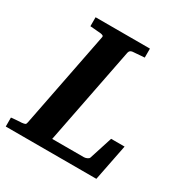

<svg xmlns="http://www.w3.org/2000/svg" viewBox="-172 -797 888 923"><g transform="rotate(30 272.5 -335.5)"><path d="M487.8 0H-15.1V-49.8Q-4.9 -50.8 5.1 -51.8Q15.1 -52.7 23.4 -53.2L42 -54.2Q56.2 -55.7 60.8 -58.3Q65.4 -61 66.9 -70.8L170.9 -601.1Q173.3 -609.4 168.2 -612.3Q163.1 -615.2 154.8 -616.2Q146 -616.7 136.2 -617.7Q127.9 -618.7 117.4 -619.4Q106.9 -620.1 96.2 -621.1V-670.9H397.9V-621.1Q385.3 -620.1 373.8 -619.4Q362.3 -618.7 353 -617.7Q342.3 -616.7 333 -616.2Q326.2 -615.2 321.3 -612.1Q316.4 -608.9 314 -600.1L208 -60.1H383.8Q391.6 -60.1 400.6 -64Q409.7 -67.9 412.1 -74.2L453.1 -202.1H527.8Z"/></g></svg>

Font: Charis SIL Cyr
Style: Bold Italic
Weight: 700
Italic angle: -11°
Foundry: SIL International
Version: Version 5.000